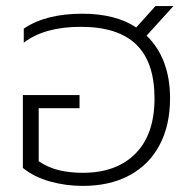

<svg xmlns="http://www.w3.org/2000/svg" viewBox="-20 -595 641 630"><path d="M55 -44V-283H241V-240H107V-66Q138 -45 173.5 -36.5Q209 -28 252 -28Q362 -28 424.5 -91Q487 -154 487 -272Q487 -391 427 -449Q367 -507 245 -507Q126 -507 58 -455V-501Q130 -550 250 -550Q359 -550 427 -505L490 -575H549L461 -478Q538 -403 538 -272Q538 -184 503.5 -119Q469 -54 404.5 -19.5Q340 15 252 15Q196 15 144 0.5Q92 -14 55 -44Z"/></svg>

Font: Prompt ExtraLight
Style: Regular
Weight: 275
Designer: Katatrad Team
Foundry: CadsonDemak
Version: Version 1.000